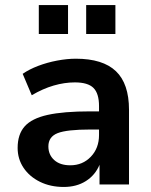

<svg xmlns="http://www.w3.org/2000/svg" viewBox="-20 -732 601 762"><path d="M233 10Q180 10 138.5 -10.5Q97 -31 73.5 -66Q50 -101 50 -145Q50 -199 78 -230.5Q106 -262 169 -276Q232 -290 338 -290H373V-311Q373 -361 351 -383Q329 -405 277 -405Q236 -405 193 -392.5Q150 -380 106 -354L70 -439Q96 -457 131.5 -470.5Q167 -484 206.5 -491.5Q246 -499 281 -499Q388 -499 440 -449.5Q492 -400 492 -296V0H375V-78Q358 -37 321 -13.5Q284 10 233 10ZM259 -76Q308 -76 340.5 -110Q373 -144 373 -196V-218H339Q245 -218 208.5 -203.5Q172 -189 172 -151Q172 -118 195 -97Q218 -76 259 -76ZM322 -597V-712H438V-597ZM134 -597V-712H250V-597Z"/></svg>

Font: Nunito Sans
Style: Bold
Weight: 700
Designer: Vernon Adams
Foundry: Vernon Adams
Version: Version 3.101; ttfautohint (v1.8.4.7-5d5b);gftools[0.9.27]